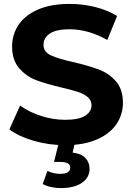

<svg xmlns="http://www.w3.org/2000/svg" viewBox="-20 -732 678 984"><path d="M28 -69 83 -191Q128 -158 190 -138Q252 -118 314 -118Q383 -118 416 -138.5Q449 -159 449 -193Q449 -218 429.5 -234.5Q410 -251 379.5 -261Q349 -271 297 -283Q217 -302 166 -321Q115 -340 78.5 -382Q42 -424 42 -494Q42 -555 75 -604.5Q108 -654 174.5 -683Q241 -712 337 -712Q404 -712 468 -696Q532 -680 580 -650L530 -527Q433 -582 336 -582Q268 -582 235.5 -560Q203 -538 203 -502Q203 -466 240.5 -448.5Q278 -431 355 -414Q435 -395 486 -376Q537 -357 573.5 -316Q610 -275 610 -205Q610 -145 576.5 -95.5Q543 -46 476 -17Q409 12 313 12Q230 12 152.5 -10.5Q75 -33 28 -69ZM199 211 223 144Q255 159 288 159Q340 159 340 127Q340 98 291 98H257L283 -8H366L352 50Q396 55 417.5 77.5Q439 100 439 133Q439 179 399 205.5Q359 232 292 232Q266 232 241 226.5Q216 221 199 211Z"/></svg>

Font: Montserrat-Bold
Style: Bold
Weight: 700
Version: Version 7.200